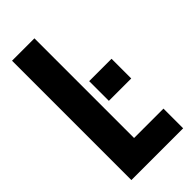

<svg xmlns="http://www.w3.org/2000/svg" viewBox="-252 -855 910 910"><g transform="rotate(-45 203.5 -400.0)"><path d="M40 0V-800H190V-132H387V0ZM230 -341V-473H380V-341Z"/></g></svg>

Font: Big Shoulders Display Black
Style: Regular
Weight: 900
Designer: Patric King
Foundry: XO Type Co
Version: Version 1.000; ttfautohint (v1.8.2)